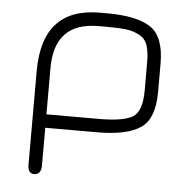

<svg xmlns="http://www.w3.org/2000/svg" viewBox="-48 -498 725 724"><g transform="rotate(5 314.5 -136.0)"><path d="M495.1 -277.3Q495.1 -319.3 486.8 -343.8Q478.5 -368.2 455.6 -380.4Q432.6 -392.6 405.8 -396Q378.9 -399.4 329.1 -399.4H300.8Q133.8 -399.4 133.8 -226.6V-50.8H330.1Q425.8 -50.8 460.4 -72.3Q495.1 -93.8 495.1 -172.9ZM300.8 -450.2H329.1Q441.4 -450.2 493.7 -415.5Q545.9 -380.9 545.9 -278.3V-171.9Q545.9 -69.3 493.7 -34.7Q441.4 0 330.1 0H133.8V143.6Q133.8 177.7 106.4 177.7Q83 177.7 83 143.6V-210Q83 -450.2 300.8 -450.2Z"/></g></svg>

Font: Jura
Style: Book
Weight: 400
Version: Version 2.3